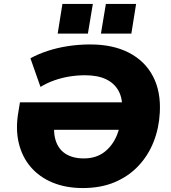

<svg xmlns="http://www.w3.org/2000/svg" viewBox="-20 -941 866 972"><path d="M399 11Q314 11 247 -16.5Q180 -44 136 -95Q92 -146 75 -217Q58 -288 73 -374L81 -423H666L645 -284H196L260 -352Q247 -282 260.5 -234.5Q274 -187 311 -163Q348 -139 404 -139Q466 -139 508 -171Q550 -203 572.5 -258Q595 -313 598 -382Q602 -440 581 -479.5Q560 -519 517.5 -539.5Q475 -560 411 -560Q370 -560 330.5 -553.5Q291 -547 254.5 -534Q218 -521 185 -501L134 -646Q172 -667 220.5 -683Q269 -699 324 -707.5Q379 -716 437 -716Q552 -716 633 -674Q714 -632 754.5 -554.5Q795 -477 789 -371Q785 -293 758 -224Q731 -155 681.5 -102Q632 -49 561.5 -19Q491 11 399 11ZM491 -771 516 -921H669L645 -771ZM272 -771 296 -921H450L425 -771Z"/></svg>

Font: Nunito Sans 10pt Black
Style: Italic
Weight: 900
Italic angle: -9°
Designer: Vernon Adams
Foundry: Vernon Adams
Version: Version 3.101;gftools[0.9.27]